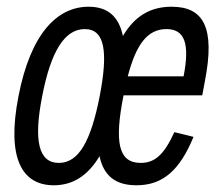

<svg xmlns="http://www.w3.org/2000/svg" viewBox="-20 -539 660 571"><path d="M276.5 -253C250.5 -121 215 -54.5 155 -54.5C94.5 -54.5 79.5 -121 105.5 -253C131 -385.5 172 -452.5 232 -452.5C292 -452.5 302 -385.5 276.5 -253ZM35 -253C-1.5 -66.5 46.5 12 140 12C195 12 240.5 -15 276 -74.5C288.5 -15.5 324 12 386 12C465 12 515 -33.5 555.5 -132L498.5 -146C468.5 -80 441 -54.5 398.5 -54.5C331 -54.5 320.5 -118 347 -253.5L347.5 -255.5H581.5L589.5 -298.5C620 -455.5 586.5 -519 490.5 -519C427 -519 380.5 -491 345.5 -432C333 -492 298.5 -519 243.5 -519C150 -519 71 -439 35 -253ZM360 -312C384 -404 417 -452.5 475 -452.5C529 -452.5 545 -410 526 -312Z"/></svg>

Font: Monaspace Neon Light
Style: Italic
Weight: 300
Italic angle: -11°
Designer: Riley Cran & the Lettermatic Team
Foundry: Lettermatic
Version: Version 1.200 (Monaspace Neon)